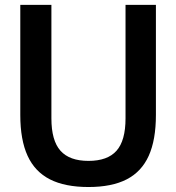

<svg xmlns="http://www.w3.org/2000/svg" viewBox="-20 -760 725 790"><path d="M63.5 -287V-740H191.5V-273Q191.5 -181.5 228.8 -139.8Q266 -98 344 -98Q422.5 -98 459.5 -139.8Q496.5 -181.5 496.5 -273V-740H621.5V-287Q621.5 -184.5 592 -119Q562.5 -53.5 501.2 -22Q440 9.5 344 9.5Q247.5 9.5 185.5 -22Q123.5 -53.5 93.5 -119Q63.5 -184.5 63.5 -287Z"/></svg>

Font: Encode Sans Semi Condensed SmBd
Style: Regular
Weight: 600
Width: 4
Designer: Multiple Designers
Foundry: Impallari Type
Version: Version 2.000